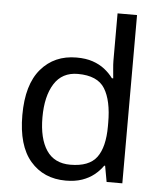

<svg xmlns="http://www.w3.org/2000/svg" viewBox="-54 -807 723 864"><g transform="rotate(5 307.5 -375.0)"><path d="M275 10Q175 10 115 -59.5Q55 -129 55 -267Q55 -405 115.5 -475.5Q176 -546 276 -546Q318 -546 349 -535.5Q380 -525 403 -507Q426 -489 442 -467H448Q447 -480 444.5 -505.5Q442 -531 442 -546V-760H530V0H459L446 -72H442Q426 -49 403 -30.5Q380 -12 348.5 -1Q317 10 275 10ZM289 -63Q374 -63 408.5 -109.5Q443 -156 443 -250V-266Q443 -366 410 -419.5Q377 -473 288 -473Q217 -473 181.5 -416.5Q146 -360 146 -265Q146 -169 181.5 -116Q217 -63 289 -63Z"/></g></svg>

Font: ubangla05
Style: Book
Weight: 400
Designer: Jelle Bosma - Monotype Design Team
Foundry: Monotype Imaging Inc.
Version: Version 2.003